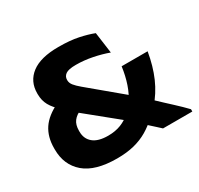

<svg xmlns="http://www.w3.org/2000/svg" viewBox="-143 -830 1060 1022"><g transform="rotate(-30 386.5 -318.5)"><path d="M593.5 -0.3Q584.5 -8.9 569.1 -22.7Q553.6 -36.5 536.6 -52.1Q519.6 -67.7 504.9 -81.1Q490.1 -94.5 483.1 -101.3L453.7 -128.4L206.2 -329.6L175.7 -361.3Q140.5 -391.9 123.6 -422.4Q106.7 -452.8 106.7 -492.1V-496.6Q106.7 -570 162.1 -612.2Q217.5 -654.4 327.6 -654.4Q398.4 -654.4 449.2 -643.7Q500 -633 537.2 -618.4L554.9 -489.1Q512.3 -504.8 461.2 -515.1Q410.1 -525.4 360.8 -525.4Q315.1 -525.4 297.6 -512.9Q280.1 -500.5 280.1 -479.2V-477.7Q280.1 -460.3 292.3 -445Q304.5 -429.8 328.2 -409.9L545 -228.9L597.1 -182.1Q611.8 -168.5 629.6 -151.6Q647.4 -134.7 666.8 -116.5Q686.3 -98.4 705.7 -80.5Q725.2 -62.6 742.4 -45.8Q759.6 -29 773.5 -14.4V-0.3ZM303.2 16.3Q169.3 16.3 103.9 -39.8Q38.5 -96 38.5 -191.2V-198.9Q38.5 -268.1 70.7 -316.5Q103 -364.8 174.6 -398.3L265.5 -306.5Q232.6 -293.1 216.2 -271.4Q199.7 -249.8 199.7 -213.6V-207.5Q199.7 -163.4 230.4 -138Q261 -112.5 321.8 -112.5Q366.5 -112.5 401.4 -126.4Q436.3 -140.3 462.2 -165.1L501.2 -207.2Q528.8 -247.8 544.7 -295.1Q560.7 -342.4 568 -397H727.7Q713.8 -313.6 684.5 -246.4Q655.3 -179.3 605.6 -123.2L559.8 -81Q528.1 -50.6 491.1 -28.8Q454.1 -7 408.2 4.7Q362.3 16.3 303.2 16.3Z"/></g></svg>

Font: Anek Gurmukhi Medium SemiExpanded
Style: Regular
Weight: 500
Width: 6
Version: Version 1.003